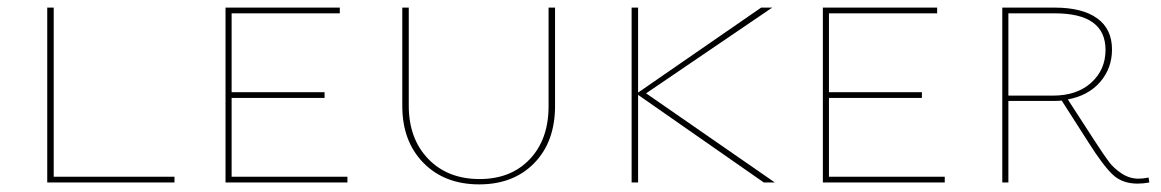

<svg xmlns="http://www.w3.org/2000/svg" viewBox="-20 -479 3047 504"><path d="M121 -15H438V0H104V-459H121Z M588 -15H892V0H572V-459H872V-444H588V-237H832V-222H588Z M1238 5Q1147 5 1091.5 -51.5Q1036 -108 1036 -201V-459H1053V-202Q1053 -115 1104 -62Q1155 -9 1239 -9Q1321 -9 1370.5 -61Q1420 -113 1420 -200V-459H1437V-201Q1437 -107 1382.5 -51Q1328 5 1238 5Z M2014 0H1985L1655 -230V0H1638V-459H1655V-236L1978 -459H2007L1676 -234Z M2156 -15H2460V0H2140V-459H2440V-444H2156V-237H2400V-222H2156Z M2995 -13 2997 0Q2981 3 2966 3Q2926 3 2901 -20.5Q2876 -44 2838 -104L2767 -215Q2759 -214 2743 -214H2627V0H2611V-459H2749Q2821 -459 2860 -431Q2899 -403 2899 -349Q2899 -300 2868 -264Q2837 -228 2783 -218L2853 -110Q2879 -70 2891.5 -53.5Q2904 -37 2924.5 -23.5Q2945 -10 2969 -10Q2981 -10 2995 -13ZM2627 -228H2744Q2807 -228 2844.5 -262Q2882 -296 2882 -348Q2882 -444 2749 -444H2627Z"/></svg>

Font: EauTestSC Thin
Style: Regular
Weight: 250
Designer: Christian Thalmann (Catharsis Fonts)
Version: Version 0.001;PS 000.001;hotconv 1.0.88;makeotf.lib2.5.64775